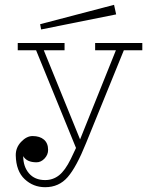

<svg xmlns="http://www.w3.org/2000/svg" viewBox="-20 -610 640 803"><path d="M151.9 -486.8 465.8 -549.8 457 -589.8 147.9 -508.8ZM45.9 40Q45.4 7.3 68.4 -16.8Q91.3 -41 116.2 -41Q146.5 -41 163.8 -26.1Q181.2 -11.2 181.2 17.1Q181.2 37.1 166.3 53Q151.4 68.8 132.8 68.8Q91.8 68.8 77.1 43Q77.1 86.9 101.3 115Q125.5 143.1 168.9 143.1Q201.7 143.1 227.1 123Q252.4 103 275.9 55.2L297.9 8.8L130.9 -399.9H54.2V-430.2H250V-399.9H163.1L314.9 -26.9L464.8 -399.9H377.9V-430.2H575.2V-399.9H498L339.8 -11.2Q299.8 88.4 263.2 130.6Q226.6 172.9 168.9 172.9Q119.1 172.9 83.3 139.4Q47.4 106 45.9 40Z"/></svg>

Font: Compagnon Light
Style: Regular
Weight: 400
Designer: Juliette Duhe, Lea Pradine
Foundry: Velvetyne Type Foundry
Version: Version 1.000;PS 001.000;hotconv 1.0.88;makeotf.lib2.5.64775